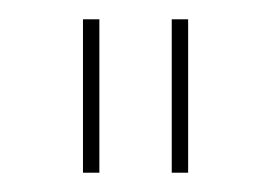

<svg xmlns="http://www.w3.org/2000/svg" viewBox="-20 -700 281 199"><path d="M175 -521H158V-680H175ZM83 -521H66V-680H83Z"/></svg>

Font: Work Sans Hairline
Style: Regular
Weight: 400
Designer: Wei Huang
Foundry: Wei Huang
Version: Version 1.032